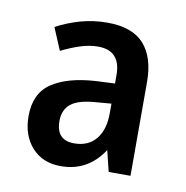

<svg xmlns="http://www.w3.org/2000/svg" viewBox="-51 -822 428 442"><g transform="rotate(10 163.5 -601.0)"><path d="M167 -773Q225 -773 252.5 -742.5Q280 -712 280 -654V-435H229L217 -484Q181 -429 118 -429Q75 -429 50 -457Q25 -485 25 -530Q25 -583 61.5 -607.5Q98 -632 164 -636L208 -638V-658Q208 -715 155 -715Q135 -715 113.5 -708Q92 -701 70 -690L48 -742Q74 -756 104 -764.5Q134 -773 167 -773ZM172 -588Q131 -585 114 -571Q97 -557 97 -531Q97 -486 139 -486Q172 -486 190 -508Q208 -530 208 -568V-591Z"/></g></svg>

Font: Noto Sans Tamil UI Condensed Medium
Style: Regular
Weight: 500
Width: 3
Designer: Jelle Bosma - Monotype Design Team
Foundry: Monotype Imaging Inc.
Version: Version 2.004; ttfautohint (v1.8.4.7-5d5b)